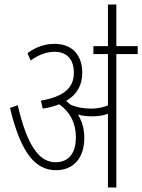

<svg xmlns="http://www.w3.org/2000/svg" viewBox="-20 -825 626 845"><path d="M351 -218C351 -256 342 -290 323 -321C342 -315 364 -313 384 -313C408 -313 433 -316 455 -324V0H492V-587H586V-622H492V-805H455V-622H391V-587H455V-361C431 -351 404 -347 381 -347C353 -347 320 -351 289 -365C283 -370 277 -376 271 -381C320 -409 342 -452 342 -505C342 -577 303 -632 220 -632C178 -632 137 -618 101 -591L115 -559C149 -583 183 -597 220 -597C277 -597 305 -561 305 -505C305 -443 268 -401 160 -382L168 -347C196 -351 220 -358 241 -366C287 -333 314 -285 314 -222C314 -151 283 -111 224 -111C149 -111 98 -191 58 -362L24 -350C73 -146 138 -76 227 -76C300 -76 351 -126 351 -218Z"/></svg>

Font: Noto Sans Devanagari Condensed ExtraLight
Style: Regular
Weight: 200
Width: 3
Designer: Jelle Bosma - Monotype Design Team
Foundry: Monotype Imaging Inc.
Version: Version 2.004